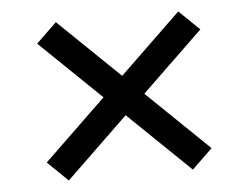

<svg xmlns="http://www.w3.org/2000/svg" viewBox="-41 -591 753 582"><g transform="rotate(-5 335.0 -300.0)"><path d="M585.5 -119.5 523.5 -59.5 86.5 -481 148.5 -541ZM84 -119.5 521 -541 583 -481 146 -59.5Z"/></g></svg>

Font: Anek Latin Expanded Medium
Style: Regular
Weight: 500
Width: 7
Designer: Yesha Goshar
Foundry: Ek Type
Version: Version 1.003